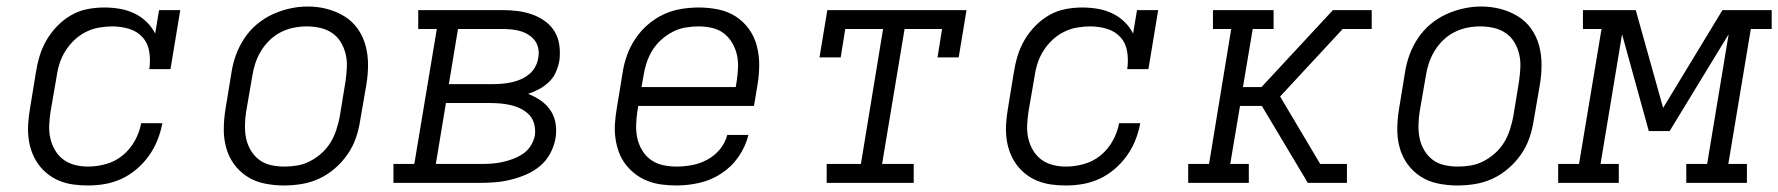

<svg xmlns="http://www.w3.org/2000/svg" viewBox="-20 -561 5455 589"><path d="M250 8Q227 8 205 5Q183 2 163 -6Q143 -14 126 -27.5Q109 -41 97 -58Q85 -75 77.5 -95.5Q70 -116 67.5 -138Q65 -160 66.5 -182.5Q68 -205 72 -228L90 -338Q94 -364 101.5 -389Q109 -414 122.5 -437.5Q136 -461 155.5 -481Q175 -501 198.5 -514.5Q222 -528 248 -533Q274 -538 300 -538Q324 -538 347.5 -534Q371 -530 392 -520Q413 -510 429.5 -494Q446 -478 456 -458L468 -530H533L503 -349H438Q442 -375 438 -401.5Q434 -428 417.5 -446.5Q401 -465 376 -472.5Q351 -480 325 -480Q305 -480 284.5 -476.5Q264 -473 244.5 -463.5Q225 -454 209 -439Q193 -424 181.5 -406Q170 -388 163.5 -368.5Q157 -349 154 -328L135 -218Q132 -198 131 -177Q130 -156 134.5 -136.5Q139 -117 149 -100Q159 -83 174.5 -71.5Q190 -60 209.5 -55Q229 -50 250 -50Q278 -50 306 -58Q334 -66 356.5 -84.5Q379 -103 393.5 -129Q408 -155 413 -183H478Q473 -156 463 -131Q453 -106 437 -83.5Q421 -61 399.5 -42.5Q378 -24 353 -12.5Q328 -1 302 3.5Q276 8 250 8Z M851 8Q821 8 791.5 2Q762 -4 738 -19.5Q714 -35 697.5 -58Q681 -81 673.5 -109Q666 -137 666.5 -167.5Q667 -198 672 -228L690 -338Q694 -365 703.5 -391.5Q713 -418 729 -442.5Q745 -467 767.5 -486Q790 -505 816 -517Q842 -529 869.5 -535Q897 -541 924 -541Q955 -541 983.5 -533.5Q1012 -526 1036.5 -511Q1061 -496 1077.5 -472.5Q1094 -449 1101.5 -421Q1109 -393 1109 -362.5Q1109 -332 1104 -302L1085 -192Q1081 -165 1072 -138.5Q1063 -112 1046.5 -88Q1030 -64 1007.5 -44.5Q985 -25 959 -13Q933 -1 905.5 3.5Q878 8 851 8ZM852 -50Q873 -50 893 -53.5Q913 -57 932 -67Q951 -77 967 -91.5Q983 -106 994 -124Q1005 -142 1011.5 -162Q1018 -182 1022 -202L1040 -312Q1043 -333 1044 -354Q1045 -375 1040.5 -394.5Q1036 -414 1025.5 -431.5Q1015 -449 998.5 -460Q982 -471 962 -475.5Q942 -480 921 -480Q901 -480 881 -476Q861 -472 842 -462.5Q823 -453 807.5 -438Q792 -423 781 -405Q770 -387 763.5 -367.5Q757 -348 754 -328L735 -218Q732 -198 731.5 -177Q731 -156 735 -136.5Q739 -117 749.5 -99.5Q760 -82 775.5 -70.5Q791 -59 811 -54.5Q831 -50 852 -50Z M1187 0V-58H1251L1320 -472H1263V-530H1522Q1546 -530 1569 -527Q1592 -524 1613 -516.5Q1634 -509 1652 -496Q1670 -483 1681.5 -464Q1693 -445 1696 -421.5Q1699 -398 1696 -375Q1693 -358 1685.5 -340.5Q1678 -323 1664.5 -310Q1651 -297 1634.5 -288Q1618 -279 1600 -273Q1621 -265 1639 -252.5Q1657 -240 1669 -222Q1681 -204 1684.5 -181.5Q1688 -159 1684 -136Q1680 -113 1668 -90.5Q1656 -68 1637 -52Q1618 -36 1595 -26Q1572 -16 1548 -10Q1524 -4 1500.5 -2Q1477 0 1454 0ZM1357 -303H1496Q1510 -303 1524 -304.5Q1538 -306 1551.5 -309Q1565 -312 1578.5 -318Q1592 -324 1603.5 -333.5Q1615 -343 1622 -356Q1629 -369 1631 -383Q1634 -397 1631.5 -411Q1629 -425 1621.5 -435.5Q1614 -446 1602.5 -453.5Q1591 -461 1578 -465Q1565 -469 1550.5 -470.5Q1536 -472 1522 -472H1385ZM1317 -58H1454Q1470 -58 1486.5 -59Q1503 -60 1519.5 -63.5Q1536 -67 1552.5 -73Q1569 -79 1584 -89Q1599 -99 1608.5 -114.5Q1618 -130 1621 -146Q1623 -163 1619 -179.5Q1615 -196 1604.5 -207.5Q1594 -219 1579.5 -226.5Q1565 -234 1549 -238Q1533 -242 1516 -243.5Q1499 -245 1482 -245H1348Z M2055 8Q2032 8 2009.5 5Q1987 2 1966.5 -6Q1946 -14 1929 -27Q1912 -40 1899 -57Q1886 -74 1878.5 -94.5Q1871 -115 1868 -137Q1865 -159 1866.5 -182Q1868 -205 1872 -228L1890 -338Q1894 -365 1903.5 -391.5Q1913 -418 1929 -442Q1945 -466 1967.5 -485.5Q1990 -505 2016 -517Q2042 -529 2069.5 -533.5Q2097 -538 2124 -538Q2154 -538 2183.5 -532Q2213 -526 2237 -510.5Q2261 -495 2277.5 -472Q2294 -449 2301.5 -421Q2309 -393 2309 -362.5Q2309 -332 2304 -302L2293 -236H1938L1935 -218Q1932 -197 1931.5 -176Q1931 -155 1935.5 -135.5Q1940 -116 1950.5 -99Q1961 -82 1977 -70.5Q1993 -59 2013.5 -54.5Q2034 -50 2055 -50Q2079 -50 2103 -54.5Q2127 -59 2149.5 -71Q2172 -83 2188.5 -103Q2205 -123 2211 -147H2276Q2267 -111 2245.5 -80Q2224 -49 2192.5 -28.5Q2161 -8 2125.5 0Q2090 8 2055 8ZM1948 -294H2237L2240 -312Q2243 -332 2244 -353Q2245 -374 2240.5 -393.5Q2236 -413 2225.5 -430.5Q2215 -448 2199.5 -459.5Q2184 -471 2164 -475.5Q2144 -480 2123 -480Q2103 -480 2082.5 -476.5Q2062 -473 2043 -463Q2024 -453 2008 -438.5Q1992 -424 1981 -406Q1970 -388 1963.5 -368Q1957 -348 1954 -328Z M2516 0V-58H2621L2689 -472H2573L2559 -385H2494L2518 -530H2945L2921 -385H2856L2870 -472H2755L2686 -58H2783V0Z M3250 8Q3227 8 3205 5Q3183 2 3163 -6Q3143 -14 3126 -27.5Q3109 -41 3097 -58Q3085 -75 3077.5 -95.5Q3070 -116 3067.5 -138Q3065 -160 3066.5 -182.5Q3068 -205 3072 -228L3090 -338Q3094 -364 3101.5 -389Q3109 -414 3122.5 -437.5Q3136 -461 3155.5 -481Q3175 -501 3198.5 -514.5Q3222 -528 3248 -533Q3274 -538 3300 -538Q3324 -538 3347.5 -534Q3371 -530 3392 -520Q3413 -510 3429.5 -494Q3446 -478 3456 -458L3468 -530H3533L3503 -349H3438Q3442 -375 3438 -401.5Q3434 -428 3417.5 -446.5Q3401 -465 3376 -472.5Q3351 -480 3325 -480Q3305 -480 3284.5 -476.5Q3264 -473 3244.5 -463.5Q3225 -454 3209 -439Q3193 -424 3181.5 -406Q3170 -388 3163.5 -368.5Q3157 -349 3154 -328L3135 -218Q3132 -198 3131 -177Q3130 -156 3134.5 -136.5Q3139 -117 3149 -100Q3159 -83 3174.5 -71.5Q3190 -60 3209.5 -55Q3229 -50 3250 -50Q3278 -50 3306 -58Q3334 -66 3356.5 -84.5Q3379 -103 3393.5 -129Q3408 -155 3413 -183H3478Q3473 -156 3463 -131Q3453 -106 3437 -83.5Q3421 -61 3399.5 -42.5Q3378 -24 3353 -12.5Q3328 -1 3302 3.5Q3276 8 3250 8Z M3625 0V-58H3689L3757 -472H3701V-530H3887V-472H3823L3793 -294H3850L4069 -530H4188V-472H4099L3907 -265L4030 -58H4112V0H3992L3851 -236H3784L3754 -58H3811V0Z M4451 8Q4421 8 4391.5 2Q4362 -4 4338 -19.5Q4314 -35 4297.5 -58Q4281 -81 4273.5 -109Q4266 -137 4266.5 -167.5Q4267 -198 4272 -228L4290 -338Q4294 -365 4303.5 -391.5Q4313 -418 4329 -442.5Q4345 -467 4367.5 -486Q4390 -505 4416 -517Q4442 -529 4469.5 -535Q4497 -541 4524 -541Q4555 -541 4583.5 -533.5Q4612 -526 4636.5 -511Q4661 -496 4677.5 -472.5Q4694 -449 4701.5 -421Q4709 -393 4709 -362.5Q4709 -332 4704 -302L4685 -192Q4681 -165 4672 -138.5Q4663 -112 4646.5 -88Q4630 -64 4607.5 -44.5Q4585 -25 4559 -13Q4533 -1 4505.5 3.5Q4478 8 4451 8ZM4452 -50Q4473 -50 4493 -53.5Q4513 -57 4532 -67Q4551 -77 4567 -91.5Q4583 -106 4594 -124Q4605 -142 4611.5 -162Q4618 -182 4622 -202L4640 -312Q4643 -333 4644 -354Q4645 -375 4640.5 -394.5Q4636 -414 4625.5 -431.5Q4615 -449 4598.5 -460Q4582 -471 4562 -475.5Q4542 -480 4521 -480Q4501 -480 4481 -476Q4461 -472 4442 -462.5Q4423 -453 4407.5 -438Q4392 -423 4381 -405Q4370 -387 4363.5 -367.5Q4357 -348 4354 -328L4335 -218Q4332 -198 4331.5 -177Q4331 -156 4335 -136.5Q4339 -117 4349.5 -99.5Q4360 -82 4375.5 -70.5Q4391 -59 4411 -54.5Q4431 -50 4452 -50Z M4760 0V-58H4824L4893 -472H4836V-530H4998L5082 -230L5264 -530H5415V-472H5351L5282 -58H5339V0H5153V-58H5217L5283 -456L5102 -159H5038L4956 -456L4890 -58H4946V0Z"/></svg>

Font: Iosevka Slab LtExObl
Style: Regular
Weight: 300
Width: 7
Italic angle: -9°
Monospace: yes
Designer: Belleve Invis
Foundry: Belleve Invis
Version: Version 11.1.0; ttfautohint (v1.8.3)